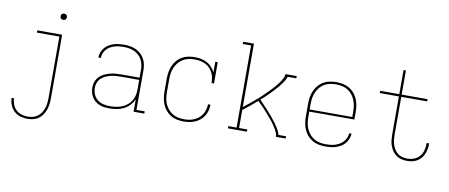

<svg xmlns="http://www.w3.org/2000/svg" viewBox="-78 -1064 3756 1605"><g transform="rotate(10 1800.0 -261.0)"><path d="M210 213Q179 213 148.5 204Q118 195 95.5 174Q73 153 61 123.5Q49 94 49 63H69Q70 90 80 116Q90 142 110 160.5Q130 179 156.5 186.5Q183 194 210 194Q232 194 253.5 188Q275 182 292.5 168.5Q310 155 322 136.5Q334 118 341 97Q348 76 350.5 54Q353 32 353 10V-511H162V-530H373V10Q373 35 370 59.5Q367 84 359 107Q351 130 337 151Q323 172 303 186Q283 200 258.5 206.5Q234 213 210 213ZM360 -654Q355 -654 349.5 -655.5Q344 -657 340.5 -660.5Q337 -664 335.5 -669.5Q334 -675 334 -680Q334 -685 335.5 -690.5Q337 -696 340.5 -699.5Q344 -703 349.5 -705Q355 -707 360 -707Q365 -707 370.5 -705Q376 -703 379.5 -699.5Q383 -696 385 -690.5Q387 -685 387 -680Q387 -675 385 -669.5Q383 -664 379.5 -660.5Q376 -657 370.5 -655.5Q365 -654 360 -654Z M869 8Q848 8 826.5 5.5Q805 3 785 -5Q765 -13 748 -26.5Q731 -40 720 -58Q709 -76 703.5 -97Q698 -118 698 -139Q698 -164 706.5 -188.5Q715 -213 732.5 -231Q750 -249 772.5 -260Q795 -271 819.5 -278Q844 -285 869 -287Q894 -289 919 -289H1073V-355Q1073 -377 1068.5 -399.5Q1064 -422 1053 -442Q1042 -462 1025 -477.5Q1008 -493 987 -502.5Q966 -512 943.5 -515.5Q921 -519 898 -519Q878 -519 858.5 -517Q839 -515 820 -509Q801 -503 783.5 -493Q766 -483 753 -468Q740 -453 732.5 -434Q725 -415 725 -395H704Q705 -417 712.5 -438.5Q720 -460 734.5 -477.5Q749 -495 768.5 -507Q788 -519 809.5 -526Q831 -533 853.5 -535.5Q876 -538 898 -538Q924 -538 949 -534Q974 -530 997.5 -519.5Q1021 -509 1040 -492Q1059 -475 1071.5 -452.5Q1084 -430 1089 -405Q1094 -380 1094 -355V-19H1164V0H1073V-106Q1061 -78 1039 -54.5Q1017 -31 989.5 -17Q962 -3 931 2.5Q900 8 869 8ZM872 -11Q897 -11 922.5 -15Q948 -19 971.5 -28.5Q995 -38 1015 -54Q1035 -70 1048.5 -91.5Q1062 -113 1067.5 -138.5Q1073 -164 1073 -189V-270H919Q897 -270 874.5 -268.5Q852 -267 830.5 -261.5Q809 -256 788.5 -246.5Q768 -237 751.5 -221.5Q735 -206 727 -184.5Q719 -163 719 -141Q719 -112 730.5 -85Q742 -58 764.5 -40.5Q787 -23 815.5 -17Q844 -11 872 -11Z M1498 8Q1470 8 1442 2.5Q1414 -3 1390 -17.5Q1366 -32 1347.5 -53.5Q1329 -75 1318 -100.5Q1307 -126 1302.5 -154Q1298 -182 1298 -210V-320Q1298 -348 1302.5 -376Q1307 -404 1318 -429.5Q1329 -455 1347.5 -477Q1366 -499 1390.5 -513Q1415 -527 1443 -532.5Q1471 -538 1499 -538Q1525 -538 1551.5 -533Q1578 -528 1601.5 -515.5Q1625 -503 1643.5 -483Q1662 -463 1673 -439V-530H1694V-349H1673Q1673 -372 1669 -394.5Q1665 -417 1654.5 -437.5Q1644 -458 1627.5 -474.5Q1611 -491 1590 -501Q1569 -511 1546.5 -515Q1524 -519 1501 -519Q1475 -519 1450 -514Q1425 -509 1403 -496Q1381 -483 1364 -463Q1347 -443 1337 -419.5Q1327 -396 1323 -371Q1319 -346 1319 -320V-210Q1319 -185 1322.5 -159.5Q1326 -134 1336 -111Q1346 -88 1362.5 -68Q1379 -48 1400.5 -35Q1422 -22 1447 -16.5Q1472 -11 1498 -11Q1520 -11 1542 -14.5Q1564 -18 1584.5 -27Q1605 -36 1622.5 -50.5Q1640 -65 1651.5 -84Q1663 -103 1669 -125Q1675 -147 1675 -169H1696Q1696 -144 1689.5 -119.5Q1683 -95 1670 -74Q1657 -53 1637.5 -36.5Q1618 -20 1595 -10Q1572 0 1547.5 4Q1523 8 1498 8Z M1874 0V-19H1944V-716H1874V-735H1965V-197Q1978 -207 1990.5 -217Q2003 -227 2016 -237.5Q2029 -248 2041.5 -258.5Q2054 -269 2066.5 -279.5Q2079 -290 2091 -301Q2103 -312 2115 -323.5Q2127 -335 2138.5 -346.5Q2150 -358 2161.5 -369.5Q2173 -381 2184 -393Q2195 -405 2206 -417.5Q2217 -430 2227 -443Q2237 -456 2245.5 -470Q2254 -484 2261.5 -499Q2269 -514 2269 -530H2364V-511H2291Q2283 -487 2269 -466Q2255 -445 2239 -425.5Q2223 -406 2206 -387.5Q2189 -369 2171.5 -351.5Q2154 -334 2136 -316.5Q2118 -299 2099 -283Q2118 -263 2137.5 -243Q2157 -223 2175.5 -202Q2194 -181 2212 -160Q2230 -139 2246.5 -116.5Q2263 -94 2278 -70Q2293 -46 2299 -19H2364V0H2281Q2281 -17 2274.5 -33Q2268 -49 2259.5 -63.5Q2251 -78 2241.5 -92Q2232 -106 2221.5 -119.5Q2211 -133 2200 -146Q2189 -159 2178 -172Q2167 -185 2155.5 -197.5Q2144 -210 2132.5 -222Q2121 -234 2109 -246.5Q2097 -259 2085 -270Q2056 -245 2026 -220.5Q1996 -196 1965 -172V-19H2035V0Z M2701 8Q2673 8 2645 2.5Q2617 -3 2592.5 -17Q2568 -31 2549 -52.5Q2530 -74 2518.5 -100Q2507 -126 2502.5 -154Q2498 -182 2498 -210V-320Q2498 -348 2502.5 -376Q2507 -404 2518.5 -430Q2530 -456 2548.5 -477.5Q2567 -499 2591.5 -513Q2616 -527 2644 -532.5Q2672 -538 2700 -538Q2728 -538 2756 -532.5Q2784 -527 2808.5 -513Q2833 -499 2851.5 -477.5Q2870 -456 2881.5 -430Q2893 -404 2897.5 -376Q2902 -348 2902 -320V-256H2519V-210Q2519 -184 2523 -159Q2527 -134 2537 -110.5Q2547 -87 2564 -67Q2581 -47 2603 -34Q2625 -21 2650.5 -16Q2676 -11 2701 -11Q2721 -11 2741.5 -13Q2762 -15 2781 -21Q2800 -27 2817.5 -37.5Q2835 -48 2848.5 -62.5Q2862 -77 2870 -96Q2878 -115 2879 -135H2900Q2898 -113 2889.5 -91.5Q2881 -70 2866.5 -52.5Q2852 -35 2832.5 -23Q2813 -11 2791 -4Q2769 3 2746.5 5.5Q2724 8 2701 8ZM2519 -274H2881V-320Q2881 -345 2877 -370.5Q2873 -396 2863 -419.5Q2853 -443 2836.5 -463Q2820 -483 2798 -496Q2776 -509 2750.5 -514Q2725 -519 2700 -519Q2675 -519 2649.5 -514Q2624 -509 2602 -496Q2580 -483 2563.5 -463Q2547 -443 2537 -419.5Q2527 -396 2523 -370.5Q2519 -345 2519 -320Z M3393 8Q3369 8 3345.5 2Q3322 -4 3302.5 -18Q3283 -32 3269.5 -52Q3256 -72 3248 -94.5Q3240 -117 3237.5 -141Q3235 -165 3235 -189V-511H3073V-530H3235V-735H3255V-530H3475V-511H3255V-189Q3255 -168 3257.5 -146.5Q3260 -125 3266.5 -105Q3273 -85 3284.5 -66.5Q3296 -48 3313 -35Q3330 -22 3351 -16.5Q3372 -11 3393 -11Q3422 -11 3449.5 -21Q3477 -31 3496 -52.5Q3515 -74 3523 -102.5Q3531 -131 3531 -159Q3531 -162 3531 -164Q3531 -166 3531 -168H3552Q3552 -165 3552 -163Q3552 -161 3552 -158Q3552 -137 3547.5 -115.5Q3543 -94 3534 -74Q3525 -54 3510.5 -38Q3496 -22 3477 -11Q3458 0 3436.5 4Q3415 8 3393 8Z"/></g></svg>

Font: Iosevka Curly Slab ThEx
Style: Regular
Weight: 100
Width: 7
Monospace: yes
Designer: Belleve Invis
Foundry: Belleve Invis
Version: Version 11.1.0; ttfautohint (v1.8.3)